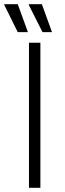

<svg xmlns="http://www.w3.org/2000/svg" viewBox="-39 -888 309 908"><path d="M98 0V-686H152V0ZM162 -736 97 -865 98 -868H159L207 -736ZM45 -736 -19 -865 -18 -868H45L93 -736Z"/></svg>

Font: Archivo SemiBold Thin
Style: Regular
Weight: 250
Version: Version 2.001